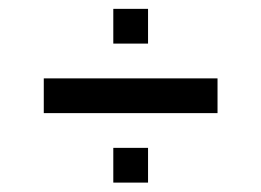

<svg xmlns="http://www.w3.org/2000/svg" viewBox="-20 -635 578 425"><path d="M230.8 -230.8V-307.7H307.7V-230.8ZM76.9 -384.6V-461.5H461.5V-384.6ZM230.8 -538.5V-615.4H307.7V-538.5Z"/></svg>

Font: Mintsoda - Lime Green 13x16
Style: Regular
Weight: 400
Designer: Mintsoda-15
Version: Version 1.0